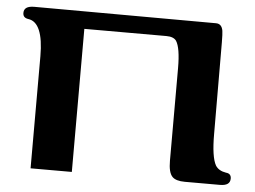

<svg xmlns="http://www.w3.org/2000/svg" viewBox="-47 -682 984 742"><g transform="rotate(5 445.0 -311.5)"><path d="M851 -49C832 -52 818 -60 810 -73C798 -94 792 -135 792 -194L791 -549C791 -572 790 -587 789 -594C786 -612 777 -621 762 -621L57 -623C30 -623 17 -614 17 -596C17 -583 24 -576 38 -574C77 -569 97 -522 97 -435V0H257V-555H575C594 -555 607 -550 614 -540C625 -523 631 -488 631 -435V-76C631 -46 636 -25 647 -14C656 -5 672 0 695 0H831C858 0 871 -9 871 -28C871 -41 864 -48 851 -49Z"/></g></svg>

Font: GFS Jackson
Style: Regular
Weight: 400
Designer: George Matthiopoulos
Foundry: George Matthiopoulos
Version: Version 1.0